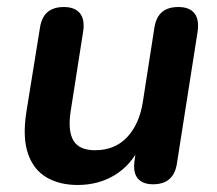

<svg xmlns="http://www.w3.org/2000/svg" viewBox="-20 -517 619 547"><path d="M201 10Q149 10 112 -12Q75 -34 59.5 -80Q44 -126 55 -197L94 -439Q99 -469 116 -483Q133 -497 162 -497Q193 -497 207.5 -479.5Q222 -462 217 -428L181 -198Q173 -143 189.5 -116Q206 -89 251 -89Q307 -89 342 -126Q377 -163 387 -227L420 -439Q425 -469 442 -483Q459 -497 488 -497Q520 -497 534 -479Q548 -461 543 -427L484 -51Q475 8 416 8Q387 8 373 -8Q359 -24 363 -57L373 -129L380 -102Q354 -47 307.5 -18.5Q261 10 201 10Z"/></svg>

Font: Nunito ExtraLight
Style: Bold Italic
Weight: 700
Italic angle: -9°
Version: Version 3.602